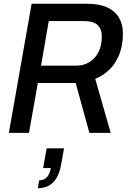

<svg xmlns="http://www.w3.org/2000/svg" viewBox="-20 -706 682 1020"><path d="M27 0 148 -686H441Q508 -686 550 -666.5Q592 -647 612.5 -611.5Q633 -576 633 -528Q633 -469 615.5 -421.5Q598 -374 565 -340Q532 -306 486 -287L568 0H455L382 -265H181L134 0ZM198 -357H384Q424 -357 455 -376Q486 -395 503.5 -430Q521 -465 521 -513Q521 -552 498.5 -573Q476 -594 427 -594H239ZM181 294 188 252Q215 252 230 234.5Q245 217 250 187H209L228 82H320L305 167Q297 213 279.5 241Q262 269 237 281.5Q212 294 181 294Z"/></svg>

Font: Archivo SemiCondensed Medium
Style: Italic
Weight: 500
Width: 4
Italic angle: -10°
Designer: Hector Gatti
Foundry: Omnibus-Type
Version: Version 2.001